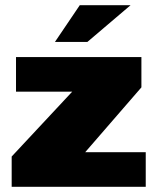

<svg xmlns="http://www.w3.org/2000/svg" viewBox="-20 -720 607 740"><path d="M191.7 -558.3 287.5 -700H483.3L316.7 -558.3ZM25 0V-116.7L258.3 -366.7H41.7V-500H525V-383.3L308.3 -133.3H541.7V0Z"/></svg>

Font: BoonTook
Style: Regular
Weight: 400
Designer: Sungsit Sawaiwan
Foundry: FontUni
Version: Version 3.0